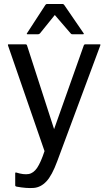

<svg xmlns="http://www.w3.org/2000/svg" viewBox="-20 -745 540 953"><path d="M248.5 -104 396 -520Q398 -525 402.5 -525H475Q480 -525 478 -520L264 55.5Q238 126 210.2 155.5Q182.5 185 147.2 187.8Q112 190.5 63 181.5Q55.5 180 55.5 175V115Q55.5 110 61 111.5Q98 123 122.2 118.8Q146.5 114.5 164.5 87.8Q182.5 61 201 5L19.5 -520Q18 -525 22.5 -525H107.5Q112.5 -525 114 -520ZM252 -670.5 179 -580Q175 -575 169.5 -575H117Q110.5 -575 114 -580L205 -720Q208.5 -725 212 -725H292Q295.5 -725 299 -720L395 -580Q398.5 -575 392 -575H339.5Q335.5 -575 333.5 -576.5Q331.5 -578 330 -580Z"/></svg>

Font: MFEK Sans
Style: Regular
Weight: 400
Designer: Owen Earl
Foundry: indestructible type*
Version: Version 0.001; ttfautohint (v1.8.4.7-5d5b)